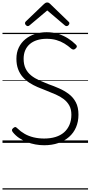

<svg xmlns="http://www.w3.org/2000/svg" viewBox="-20 -1149 728 1544"><path d="M335 19Q300 19 264.5 12.5Q229 6 195.5 -7Q162 -20 133.5 -39.5Q105 -59 84 -85Q76 -95 76 -102.5Q76 -110 85 -118Q95 -127 102 -127.5Q109 -128 122 -115Q146 -91 178.5 -72.5Q211 -54 250.5 -44.5Q290 -35 335 -35Q386 -35 426.5 -47.5Q467 -60 495 -84.5Q523 -109 538.5 -145Q554 -181 554 -226Q554 -270 537.5 -300Q521 -330 493 -351.5Q465 -373 428.5 -389Q392 -405 351 -421Q316 -434 281.5 -449Q247 -464 216.5 -483.5Q186 -503 162.5 -530Q139 -557 125.5 -593Q112 -629 112 -677Q112 -727 131 -766.5Q150 -806 183.5 -833.5Q217 -861 261 -875.5Q305 -890 355 -890Q408 -890 450.5 -876Q493 -862 527.5 -840Q562 -818 589 -791Q598 -783 598 -775.5Q598 -768 589 -760Q580 -751 572 -750.5Q564 -750 554 -757Q527 -781 497.5 -799Q468 -817 433 -827Q398 -837 355 -837Q312 -837 277.5 -826Q243 -815 219 -794Q195 -773 182.5 -743.5Q170 -714 170 -676Q170 -630 186 -597.5Q202 -565 230 -542.5Q258 -520 294.5 -503.5Q331 -487 370 -472Q413 -457 456 -438Q499 -419 534 -392.5Q569 -366 590 -326Q611 -286 611 -227Q611 -171 591.5 -125.5Q572 -80 535.5 -48Q499 -16 448.5 1.5Q398 19 335 19ZM203 -939Q196 -939 188.5 -946.5Q181 -954 181 -962Q181 -965 182 -968.5Q183 -972 187 -976L334 -1117Q340 -1122 345.5 -1125.5Q351 -1129 360 -1129Q368 -1129 373.5 -1125.5Q379 -1122 384 -1117L532 -974Q536 -971 537 -968Q538 -965 538 -962Q538 -954 531 -946.5Q524 -939 516 -939Q511 -939 507 -941Q503 -943 499 -947L360 -1065L220 -947Q216 -943 212 -941Q208 -939 203 -939ZM0 365H688V375H0ZM0 -20H688V0H0ZM0 -505H688V-500H0ZM0 -885H688V-875H0Z"/></svg>

Font: Playwrite GB J Guides
Style: Regular
Weight: 400
Designer: Veronika Burian, José Scaglione
Foundry: TypeTogether
Version: Version 1.003